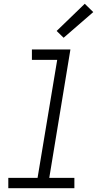

<svg xmlns="http://www.w3.org/2000/svg" viewBox="-20 -997 540 1017"><path d="M24 0V-55H179L283 -680H149V-735H353L241 -55H374V0ZM317 -797 280 -833 429 -977 474 -933Z"/></svg>

Font: Iosevka Curly Slab LtObl
Style: Regular
Weight: 300
Italic angle: -9°
Monospace: yes
Designer: Belleve Invis
Foundry: Belleve Invis
Version: Version 11.0.0; ttfautohint (v1.8.3)